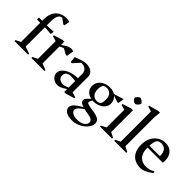

<svg xmlns="http://www.w3.org/2000/svg" viewBox="33 -1522 2546 2546"><g transform="rotate(45 1306.0 -248.5)"><path d="M26 0V-18L96 -53V-413H35V-450H96V-480Q96 -538 112.5 -580.5Q129 -623 157 -650Q185 -677 220 -690Q255 -703 293 -703Q310 -703 328.5 -701Q347 -699 361 -694L347 -614H327L257 -666Q222 -666 202 -632.5Q182 -599 182 -517V-450H210L308 -455L298 -405L210 -413H182V-53L282 -18V0Z M343 0V-18L413 -53V-385L342 -405V-423L468 -462H499V-399Q543 -432 573.5 -447Q604 -462 626 -462Q655 -462 674 -452L657 -352H635L559 -395Q542 -392 526.5 -385Q511 -378 499 -370V-53L589 -18V0Z M839 12Q807 12 779 -2Q751 -16 734.5 -41Q718 -66 718 -97Q718 -136 749 -169Q780 -202 836.5 -223.5Q893 -245 970 -246V-326Q970 -351 959.5 -372.5Q949 -394 926.5 -408Q904 -422 870 -422Q867 -422 861.5 -421.5Q856 -421 853 -420L772 -330H750L741 -414Q783 -431 813.5 -441.5Q844 -452 869 -457Q894 -462 919 -462Q956 -462 986 -449Q1016 -436 1034 -411.5Q1052 -387 1052 -351V-63L1123 -42V-25L1001 12H970V-43Q945 -27 923 -14.5Q901 -2 881 5Q861 12 839 12ZM880 -47Q899 -47 921 -53Q943 -59 970 -73V-193Q957 -196 934.5 -198Q912 -200 886 -200Q846 -200 820.5 -182Q795 -164 795 -126Q795 -86 821 -66.5Q847 -47 880 -47Z M1308 206Q1230 206 1191.5 178.5Q1153 151 1153 113Q1153 92 1166 71Q1179 50 1209.5 26.5Q1240 3 1294 -28Q1252 -39 1237 -55.5Q1222 -72 1222 -95Q1222 -110 1236 -126.5Q1250 -143 1288 -178Q1258 -184 1231.5 -200Q1205 -216 1189.5 -242.5Q1174 -269 1174 -307Q1174 -356 1200.5 -390.5Q1227 -425 1268 -443Q1309 -461 1353 -461Q1385 -461 1410.5 -454.5Q1436 -448 1455 -436L1595 -479L1580 -392H1561L1472 -421Q1494 -403 1506 -375.5Q1518 -348 1518 -318Q1518 -274 1491.5 -241.5Q1465 -209 1423 -191Q1381 -173 1333 -173Q1329 -173 1325 -173Q1321 -173 1316 -174Q1306 -156 1299.5 -144Q1293 -132 1293 -124Q1293 -109 1309.5 -102.5Q1326 -96 1369 -87L1435 -78Q1484 -69 1510 -56Q1536 -43 1546.5 -24.5Q1557 -6 1557 21Q1557 51 1537 83.5Q1517 116 1482.5 143.5Q1448 171 1403 188.5Q1358 206 1308 206ZM1354 151Q1397 151 1428 138.5Q1459 126 1476 105Q1493 84 1493 60Q1493 42 1482 28.5Q1471 15 1446 6Q1430 2 1404.5 -3Q1379 -8 1356 -12Q1347 -14 1339 -16Q1331 -18 1322 -19Q1284 7 1257.5 32Q1231 57 1231 82Q1231 109 1260.5 130Q1290 151 1354 151ZM1361 -208Q1395 -208 1414 -226.5Q1433 -245 1433 -304Q1433 -366 1405 -396.5Q1377 -427 1331 -427Q1296 -427 1277 -407Q1258 -387 1258 -328Q1258 -267 1287 -237.5Q1316 -208 1361 -208Z M1630 0V-18L1700 -53V-385L1629 -405V-423L1755 -462H1786V-53L1856 -18V0ZM1746 -541Q1739 -541 1728.5 -545.5Q1718 -550 1708.5 -557.5Q1699 -565 1692 -573.5Q1685 -582 1685 -590Q1685 -599 1690.5 -608.5Q1696 -618 1705 -627.5Q1714 -637 1723.5 -643Q1733 -649 1740 -649Q1746 -649 1756.5 -644.5Q1767 -640 1777 -632Q1787 -624 1794 -616Q1801 -608 1801 -599Q1801 -591 1795 -581Q1789 -571 1780 -562Q1771 -553 1761.5 -547Q1752 -541 1746 -541Z M1896 0V-18L1966 -53V-619L1895 -639V-656L2031 -693H2062L2052 -595V-53L2122 -18V0Z M2394 12Q2337 12 2289 -11.5Q2241 -35 2213 -85.5Q2185 -136 2185 -219Q2185 -273 2201 -317Q2217 -361 2246 -393.5Q2275 -426 2313 -444Q2351 -462 2395 -462Q2452 -462 2487 -440Q2522 -418 2539 -385Q2556 -352 2559.5 -315.5Q2563 -279 2557 -249H2272Q2271 -180 2293 -136.5Q2315 -93 2353 -73.5Q2391 -54 2439 -54Q2463 -54 2494.5 -62Q2526 -70 2559 -90L2569 -65Q2528 -36 2483.5 -12Q2439 12 2394 12ZM2272 -284H2470Q2470 -327 2458 -357Q2446 -387 2422.5 -402.5Q2399 -418 2362 -418Q2333 -418 2314 -406.5Q2295 -395 2285.5 -366.5Q2276 -338 2272 -284Z"/></g></svg>

Font: Ancizar Serif Light
Style: Regular
Weight: 400
Version: Version 8.100